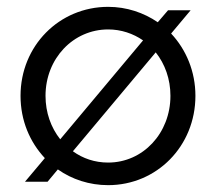

<svg xmlns="http://www.w3.org/2000/svg" viewBox="-20 -531 632 561"><path d="M296 10C438 10 551 -104 551 -251C551 -322 524 -386 480 -433L537 -501H471L441 -466C400 -494 350 -511 296 -511C153 -511 40 -397 40 -251C40 -179 67 -116 111 -69L53 0H119L149 -36C190 -7 241 10 296 10ZM156 -124C129 -158 113 -202 113 -251C113 -360 194 -445 296 -445C334 -445 369 -433 398 -413ZM296 -56C257 -56 222 -68 193 -89L435 -378C462 -344 478 -300 478 -251C478 -142 398 -56 296 -56Z"/></svg>

Font: Red Hat Display
Style: Regular
Weight: 400
Designer: Pentagram, MCKL
Foundry: Pentagram, MCKL
Version: Version 1.023